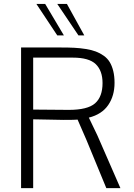

<svg xmlns="http://www.w3.org/2000/svg" viewBox="-20 -972 691 992"><path d="M275.9 -789.1 168 -951.7H213.4L310.1 -789.1ZM385.3 -789.1 275.9 -951.7H325.7L415.5 -789.1ZM88.9 0V-726.6H295.9Q335.4 -726.6 364.5 -725.1Q393.6 -723.6 423.8 -718.8Q454.1 -713.9 475.3 -705.8Q496.6 -697.8 515.9 -684.1Q535.2 -670.4 546.9 -651.1Q558.6 -631.8 565.2 -605Q571.8 -578.1 571.8 -543.9Q571.8 -477.1 539.1 -429.2Q506.3 -381.3 439 -364.3Q468.3 -304.2 482.9 -272.9L602.1 0H529.3L426.8 -248.5Q416.5 -272.9 380.9 -354Q371.1 -352.5 308.6 -352.5L151.4 -355.5V0ZM335.4 -404.3Q432.6 -404.3 471.2 -438.2Q509.8 -472.2 509.8 -543Q509.8 -606.4 474.9 -640.4Q439.9 -674.3 356 -674.3H151.4V-405.8Q266.1 -404.3 335.4 -404.3Z"/></svg>

Font: Oxygen Light
Style: Regular
Weight: 300
Designer: vernon adams
Foundry: Vernon Adams
Version: Version Release 0.2.3 webfont; ttfautohint (v0.93.3-1d66) -l